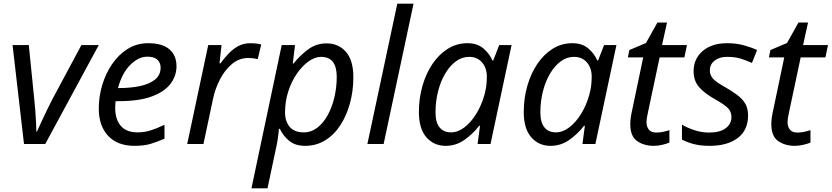

<svg xmlns="http://www.w3.org/2000/svg" viewBox="-20 -780 4505 1040"><path d="M110 0 48 -536H136L166 -238Q169 -212 171.5 -177Q174 -142 175.5 -111.5Q177 -81 177 -67H180Q191 -92 206 -124Q221 -156 236.5 -188Q252 -220 263 -241L421 -536H515L225 0Z M709 10Q616 10 565.5 -44.5Q515 -99 515 -192Q515 -256 533.5 -318.5Q552 -381 587 -432.5Q622 -484 671.5 -515Q721 -546 783 -546Q859 -546 897.5 -513Q936 -480 936 -421Q936 -369 903.5 -326Q871 -283 802 -257.5Q733 -232 623 -232H606Q605 -223 604.5 -213Q604 -203 604 -195Q604 -134 634 -98.5Q664 -63 725 -63Q763 -63 797 -74Q831 -85 871 -104V-29Q833 -12 796.5 -1Q760 10 709 10ZM619 -303H626Q686 -303 737 -313.5Q788 -324 819 -348.5Q850 -373 850 -414Q850 -440 832.5 -456.5Q815 -473 778 -473Q730 -473 685.5 -428.5Q641 -384 619 -303Z M994 0 1108 -536H1180L1169 -437H1174Q1195 -465 1218 -489.5Q1241 -514 1270 -530Q1299 -546 1337 -546Q1351 -546 1366.5 -544.5Q1382 -543 1395 -539L1376 -460Q1349 -466 1325 -466Q1275 -466 1236 -433Q1197 -400 1171 -349Q1145 -298 1134 -245L1082 0Z M1342 240 1506 -536H1578L1566 -436H1570Q1605 -480 1649 -512.5Q1693 -545 1749 -545Q1814 -545 1854 -499Q1894 -453 1894 -362Q1894 -289 1876 -222Q1858 -155 1824 -102.5Q1790 -50 1741.5 -20Q1693 10 1633 10Q1579 10 1546 -17.5Q1513 -45 1496 -82H1491Q1490 -66 1486 -37.5Q1482 -9 1478 9L1429 240ZM1626 -63Q1666 -63 1699 -88.5Q1732 -114 1755.5 -157Q1779 -200 1791.5 -254Q1804 -308 1804 -364Q1804 -472 1719 -472Q1686 -472 1651.5 -447.5Q1617 -423 1588 -381Q1559 -339 1541.5 -285Q1524 -231 1524 -171Q1524 -123 1549 -93Q1574 -63 1626 -63Z M1970 0 2132 -760H2220L2058 0Z M2394 10Q2330 10 2289.5 -36.5Q2249 -83 2249 -173Q2249 -248 2268.5 -315.5Q2288 -383 2323 -434.5Q2358 -486 2406 -516Q2454 -546 2512 -546Q2565 -546 2598 -518Q2631 -490 2647 -453H2652L2684 -536H2751L2637 0H2567L2580 -99H2576Q2542 -55 2496 -22.5Q2450 10 2394 10ZM2423 -63Q2460 -63 2495.5 -90Q2531 -117 2559.5 -163Q2588 -209 2604 -266Q2612 -295 2614.5 -319.5Q2617 -344 2617 -365Q2617 -412 2591 -442Q2565 -472 2521 -472Q2482 -472 2449 -447.5Q2416 -423 2391 -380.5Q2366 -338 2352.5 -284Q2339 -230 2339 -171Q2339 -117 2361 -90Q2383 -63 2423 -63Z M2962 10Q2898 10 2857.5 -36.5Q2817 -83 2817 -173Q2817 -248 2836.5 -315.5Q2856 -383 2891 -434.5Q2926 -486 2974 -516Q3022 -546 3080 -546Q3133 -546 3166 -518Q3199 -490 3215 -453H3220L3252 -536H3319L3205 0H3135L3148 -99H3144Q3110 -55 3064 -22.5Q3018 10 2962 10ZM2991 -63Q3028 -63 3063.5 -90Q3099 -117 3127.5 -163Q3156 -209 3172 -266Q3180 -295 3182.5 -319.5Q3185 -344 3185 -365Q3185 -412 3159 -442Q3133 -472 3089 -472Q3050 -472 3017 -447.5Q2984 -423 2959 -380.5Q2934 -338 2920.5 -284Q2907 -230 2907 -171Q2907 -117 2929 -90Q2951 -63 2991 -63Z M3522 10Q3468 10 3431 -16Q3394 -42 3394 -107Q3394 -139 3403 -178L3464 -469H3381L3389 -509L3479 -547L3541 -658H3593L3566 -536H3701L3687 -469H3553L3491 -177Q3488 -164 3485 -147.5Q3482 -131 3482 -117Q3482 -94 3494.5 -78Q3507 -62 3535 -62Q3553 -62 3570 -65.5Q3587 -69 3606 -75V-8Q3594 -2 3569 4Q3544 10 3522 10Z M3824 10Q3775 10 3738.5 0.5Q3702 -9 3674 -24V-105Q3700 -89 3739.5 -75.5Q3779 -62 3821 -62Q3880 -62 3911 -85.5Q3942 -109 3942 -146Q3942 -175 3923 -194.5Q3904 -214 3852 -243Q3795 -275 3766 -309Q3737 -343 3737 -394Q3737 -462 3786.5 -504Q3836 -546 3919 -546Q3968 -546 4009.5 -534.5Q4051 -523 4081 -509L4053 -439Q4027 -451 3995 -461.5Q3963 -472 3919 -472Q3876 -472 3850.5 -451.5Q3825 -431 3825 -399Q3825 -373 3842.5 -353.5Q3860 -334 3913 -305Q3947 -285 3974 -265Q4001 -245 4016.5 -219Q4032 -193 4032 -155Q4032 -74 3975.5 -32Q3919 10 3824 10Z M4286 10Q4232 10 4195 -16Q4158 -42 4158 -107Q4158 -139 4167 -178L4228 -469H4145L4153 -509L4243 -547L4305 -658H4357L4330 -536H4465L4451 -469H4317L4255 -177Q4252 -164 4249 -147.5Q4246 -131 4246 -117Q4246 -94 4258.5 -78Q4271 -62 4299 -62Q4317 -62 4334 -65.5Q4351 -69 4370 -75V-8Q4358 -2 4333 4Q4308 10 4286 10Z"/></svg>

Font: Noto Sans IKEA
Style: Italic
Weight: 400
Italic angle: -12°
Designer: Monotype Design Team
Foundry: Monotype Imaging Inc.
Version: Version 2.001